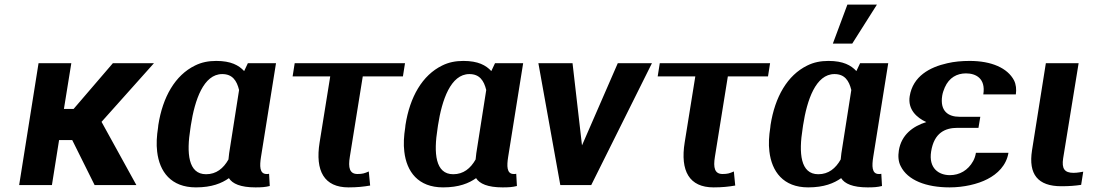

<svg xmlns="http://www.w3.org/2000/svg" viewBox="-20 -802 4737 832"><path d="M63 0H205L236 -195H293L390 0H571L420 -274L647 -528H469L299 -330H257L289 -528H147Z M665 -250C659 -212 657 -177 661 -145C671 -58 721 10 829 10C898 10 941 -8 972 -30C987 -6 1022 10 1087 10C1113 10 1129 9 1149 4L1146 -49C1143 -48 1140 -48 1135 -48C1104 -48 1105 -84 1111 -122L1176 -528H1054L1038 -494C1015 -519 981 -538 917 -538C883 -538 853 -532 825 -518C739 -476 685 -382 666 -260ZM805 -245 807 -259C824 -369 862 -481 943 -481C987 -481 1006 -453 1016 -412L973 -138L970 -111C948 -72 917 -47 873 -47C795 -47 788 -139 805 -245Z M1248 -471H1411L1365 -185C1345 -61 1385 10 1490 10C1528 10 1555 7 1584 2L1578 -59C1560 -51 1551 -48 1529 -48C1495 -48 1488 -75 1496 -123L1552 -471H1726L1735 -528H1257Z M1736 -250C1730 -212 1728 -177 1732 -145C1742 -58 1792 10 1900 10C1969 10 2012 -8 2043 -30C2058 -6 2093 10 2158 10C2184 10 2200 9 2220 4L2217 -49C2214 -48 2211 -48 2206 -48C2175 -48 2176 -84 2182 -122L2247 -528H2125L2109 -494C2086 -519 2052 -538 1988 -538C1954 -538 1924 -532 1896 -518C1810 -476 1756 -382 1737 -260ZM1876 -245 1878 -259C1895 -369 1933 -481 2014 -481C2058 -481 2077 -453 2087 -412L2044 -138L2041 -111C2019 -72 1988 -47 1944 -47C1866 -47 1859 -139 1876 -245Z M2313 -528 2408 0H2542L2805 -528H2657L2502 -172L2461 -528Z M2830 -471H2993L2947 -185C2927 -61 2967 10 3072 10C3110 10 3137 7 3166 2L3160 -59C3142 -51 3133 -48 3111 -48C3077 -48 3070 -75 3078 -123L3134 -471H3308L3317 -528H2839Z M3318 -250C3312 -212 3310 -178 3314 -146C3324 -59 3374 10 3482 10C3551 10 3594 -8 3625 -30C3640 -6 3675 10 3740 10C3766 10 3782 9 3802 4L3799 -49C3796 -48 3793 -48 3788 -48C3757 -48 3758 -84 3764 -122L3829 -528H3707L3691 -494C3668 -519 3634 -538 3570 -538C3536 -538 3506 -532 3478 -518C3392 -476 3338 -382 3319 -260ZM3458 -245 3460 -259C3477 -369 3515 -481 3596 -481C3640 -481 3659 -453 3669 -412L3626 -138L3623 -111C3601 -72 3570 -47 3526 -47C3448 -47 3441 -139 3458 -245ZM3589 -613H3673L3780 -782H3652Z M3875 -150C3871 -125 3873 -101 3883 -82C3913 -21 3993 10 4095 10C4156 10 4217 -4 4259 -26C4302 -48 4341 -85 4350 -140H4209C4207 -127 4203 -115 4197 -104C4175 -64 4138 -43 4096 -43C4049 -43 4003 -72 4015 -146C4028 -227 4076 -248 4129 -248H4220L4228 -296H4137C4090 -296 4052 -320 4063 -388C4065 -400 4069 -411 4074 -423C4093 -466 4127 -484 4166 -484C4209 -484 4252 -462 4241 -393H4382C4385 -415 4383 -436 4374 -454C4346 -507 4277 -538 4182 -538C4147 -538 4115 -535 4085 -528C4009 -511 3936 -472 3922 -385C3913 -328 3952 -292 3994 -273C3936 -255 3886 -218 3875 -150Z M4452 -150C4436 -47 4477 5 4579 5C4613 5 4639 3 4665 -1L4674 -58L4656 -55C4649 -54 4641 -53 4632 -53C4593 -53 4580 -71 4587 -116L4654 -528H4512Z"/></svg>

Font: Aerodynamic
Style: Obl
Weight: 500
Designer: Google
Version: Version 2.000980; 2014